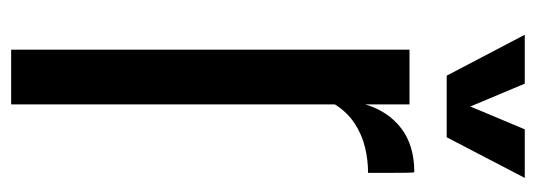

<svg xmlns="http://www.w3.org/2000/svg" viewBox="-336 -648 984 353"><g transform="rotate(90 156.5 -472.0)"><path d="M71.8 0H172.4V-595.2C182.1 -610.5 193.8 -622.6 207.5 -631.6C221.2 -640.5 235.8 -646.9 251.5 -650.6C267.1 -654.4 282.7 -656.2 298.3 -656.2V-669.2V-698.7C298.3 -709.8 298.3 -719.6 298.1 -728.3C297.9 -736.9 297.5 -741.2 296.9 -741.2C264.3 -741.2 237.5 -733.2 216.6 -717.3C195.6 -701.3 180.8 -679.2 172.4 -650.9V-732.4H71.8ZM119.6 -800.8H232.9L307.6 -944.3H218.3L176.3 -844.2L134.3 -944.3H44.4Z"/></g></svg>

Font: Antonio
Style: Regular
Weight: 400
Designer: Vernon Adams
Foundry: Vernon Adams
Version: Version 1.002